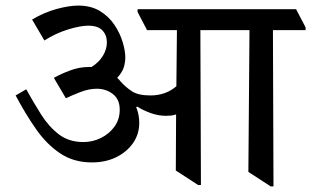

<svg xmlns="http://www.w3.org/2000/svg" viewBox="-20 -653 1115 688"><path d="M309 -71Q244 -71 195.5 -103.5Q147 -136 109 -190.5Q71 -245 36 -311L74 -333Q100 -286 127.5 -242.5Q155 -199 191 -171.5Q227 -144 279 -144Q312 -144 341.5 -158.5Q371 -173 390 -199Q409 -225 409 -260Q409 -297 384.5 -316Q360 -335 327 -335Q299 -335 269 -323.5Q239 -312 216 -301L173 -374Q200 -389 232.5 -401Q265 -413 299 -413H308Q335 -430 349 -453.5Q363 -477 363 -501Q363 -527 347 -544Q331 -561 296 -561Q268 -561 224 -547.5Q180 -534 139 -508L95 -583Q139 -609 183.5 -621Q228 -633 260 -633Q306 -633 338 -613.5Q370 -594 390 -564Q410 -534 419.5 -502.5Q429 -471 429 -447Q429 -431 424 -413Q419 -395 400 -374Q406 -369 413 -360Q430 -341 452.5 -326Q475 -311 519 -311Q574 -311 612 -344L614 -545H507L473 -610V-620H1041L1075 -555V-545H958L960 15H950L870 -37L874 -545H698L700 10H690L610 -42L611 -243Q603 -240 594 -239Q585 -238 575 -238Q547 -238 519.5 -248Q492 -258 472 -271L468 -269Q474 -255 476.5 -240.5Q479 -226 479 -213Q479 -172 456.5 -140Q434 -108 396 -89.5Q358 -71 309 -71Z"/></svg>

Font: Tiro Devanagari Marathi
Style: Regular
Weight: 400
Designer: Devanagari: John Hudson & Fiona Ross. Latin: John Hudson.
Foundry: Tiro Typeworks Ltd.
Version: Version 1.52